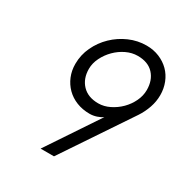

<svg xmlns="http://www.w3.org/2000/svg" viewBox="-185 -951 1042 1093"><g transform="rotate(30 336.5 -405.0)"><path d="M622 -446 323 0H235L460 -337Q445 -326 422.5 -318.5Q400 -311 377 -311Q330 -311 291 -326.5Q252 -342 224 -370Q196 -398 180.5 -435.5Q165 -473 165 -517Q165 -576 190 -629Q215 -682 257 -722.5Q299 -763 353 -786.5Q407 -810 465 -810Q511 -810 549.5 -794Q588 -778 615.5 -750.5Q643 -723 658 -685Q673 -647 673 -604Q673 -562 659 -521.5Q645 -481 622 -446ZM451 -734Q413 -734 376.5 -716.5Q340 -699 311 -670Q282 -641 264 -604.5Q246 -568 246 -531Q246 -467 284 -427Q322 -387 390 -387Q427 -387 463.5 -405Q500 -423 528.5 -451.5Q557 -480 574.5 -516.5Q592 -553 592 -591Q592 -655 555.5 -694.5Q519 -734 451 -734Z"/></g></svg>

Font: Gauge
Style: Oblique
Weight: 400
Italic angle: -80°
Designer: Daniel Pimley
Foundry: Daniel Pimley
Version: Version 2.0